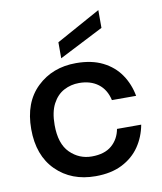

<svg xmlns="http://www.w3.org/2000/svg" viewBox="-88 -867 795 945"><g transform="rotate(-10 309.5 -394.5)"><path d="M41 0ZM41 0ZM314 7Q193 7 117 -68.5Q41 -144 41 -276Q41 -409 118.5 -483.5Q196 -558 314 -558Q392 -558 447 -530.5Q502 -503 534.5 -455.5Q567 -408 578 -348H457Q445 -402 407 -430.5Q369 -459 312 -459Q271 -459 236 -440.5Q201 -422 179.5 -381.5Q158 -341 158 -276Q158 -182 203.5 -137Q249 -92 312 -92Q376 -92 412 -123Q448 -154 457 -204H578Q567 -144 534.5 -96.5Q502 -49 447 -21Q392 7 314 7ZM247 -594V-674L468 -796V-707Z"/></g></svg>

Font: Ulagadi Sans Medium
Style: Regular
Weight: 500
Designer: Ninad Kale (Devanagari), Jonny Pinhorn (Latin)
Foundry: Indian Type Foundry
Version: Version 3.01;March 29, 2020;FontCreator 12.0.0.2522 64-bit; 